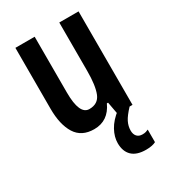

<svg xmlns="http://www.w3.org/2000/svg" viewBox="-188 -640 860 966"><g transform="rotate(-30 242.0 -156.5)"><path d="M425 -543V0H337L324 -71H317Q280 10 198 10Q125 10 91.5 -43.5Q58 -97 58 -189V-543H170V-219Q170 -90 227 -90Q278 -90 295.5 -133.5Q313 -177 313 -262V-543ZM352 108Q352 129 363 141.5Q374 154 395 154Q407 154 415 151.5Q423 149 429 146V219Q420 224 405.5 227Q391 230 372 230Q318 230 291 204Q264 178 264 130Q264 94 284.5 56.5Q305 19 348 -14L408 0Q376 34 364 58Q352 82 352 108Z"/></g></svg>

Font: Noto Sans Devanagari UI ExtraCondensed SemiBold
Style: Regular
Weight: 600
Width: 2
Designer: Jelle Bosma - Monotype Design Team
Foundry: Monotype Imaging Inc.
Version: Version 2.004; ttfautohint (v1.8.4.7-5d5b)